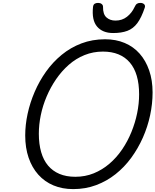

<svg xmlns="http://www.w3.org/2000/svg" viewBox="-20 -1286 1073 1325"><path d="M485 19Q410 19 349 -6.5Q288 -32 244.5 -80.5Q201 -129 177.5 -197.5Q154 -266 154 -351Q154 -424 170.5 -500.5Q187 -577 219 -651.5Q251 -726 297.5 -791.5Q344 -857 405.5 -907.5Q467 -958 542 -986.5Q617 -1015 705 -1015Q780 -1015 840.5 -989.5Q901 -964 943.5 -916Q986 -868 1009.5 -800Q1033 -732 1033 -648Q1033 -570 1016 -490.5Q999 -411 966 -336.5Q933 -262 886 -197.5Q839 -133 778 -84.5Q717 -36 643.5 -8.5Q570 19 485 19ZM500 -66Q568 -66 627 -90Q686 -114 735.5 -156.5Q785 -199 823 -255Q861 -311 887 -375Q913 -439 926.5 -505Q940 -571 940 -635Q940 -707 924 -762Q908 -817 876 -854.5Q844 -892 797.5 -911Q751 -930 690 -930Q623 -930 563.5 -906Q504 -882 455 -839Q406 -796 367.5 -740Q329 -684 302 -620.5Q275 -557 261.5 -491.5Q248 -426 248 -363Q248 -292 264 -236.5Q280 -181 311.5 -143.5Q343 -106 390 -86Q437 -66 500 -66ZM761 -1058Q688 -1058 650 -1102.5Q612 -1147 622 -1239Q624 -1254 633 -1260Q642 -1266 657 -1266Q672 -1266 681.5 -1258.5Q691 -1251 691 -1239Q690 -1188 714.5 -1166Q739 -1144 777 -1144Q823 -1144 856.5 -1170.5Q890 -1197 908 -1236Q916 -1254 925 -1260Q934 -1266 948 -1266Q965 -1266 974.5 -1257Q984 -1248 979 -1233Q956 -1164 927.5 -1126Q899 -1088 858.5 -1073Q818 -1058 761 -1058Z"/></svg>

Font: Playwrite RO
Style: Regular
Weight: 400
Designer: Veronika Burian, José Scaglione
Foundry: TypeTogether
Version: Version 1.002